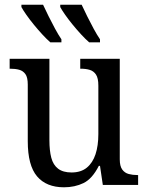

<svg xmlns="http://www.w3.org/2000/svg" viewBox="-20 -786 629 816"><path d="M252 10Q177 10 137.5 -36.5Q98 -83 98 -186V-427Q98 -457 88 -471Q78 -485 61.5 -489.5Q45 -494 24 -494H21V-536H190V-190Q190 -146 198 -115.5Q206 -85 227 -69Q248 -53 284 -53Q324 -53 349 -73.5Q374 -94 386 -130.5Q398 -167 398 -216V-422Q398 -454 388 -469Q378 -484 361.5 -489Q345 -494 324 -494H321V-536H489V-109Q489 -80 499.5 -65.5Q510 -51 527 -46.5Q544 -42 564 -42H567V0H417L405 -81H400Q372 -26 335 -8Q298 10 252 10ZM359 -606Q343 -620 325 -639.5Q307 -659 289 -681Q271 -703 257 -723Q243 -743 236 -756V-766H327Q337 -744 350.5 -717Q364 -690 378 -664Q392 -638 405 -619V-606ZM194 -606Q178 -620 160 -639.5Q142 -659 124 -681Q106 -703 92 -723Q78 -743 71 -756V-766H163Q173 -744 186.5 -717Q200 -690 214 -664Q228 -638 241 -619V-606Z"/></svg>

Font: Noto Serif SemiCondensed
Style: Regular
Weight: 400
Width: 4
Designer: Monotype Design Team
Foundry: Monotype Imaging Inc.
Version: Version 2.013